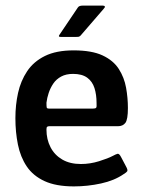

<svg xmlns="http://www.w3.org/2000/svg" viewBox="-20 -659 507 686"><path d="M35 -237Q35 -284 44.5 -327Q54 -370 77 -404.5Q100 -439 140.5 -459Q181 -479 243 -479Q308 -479 346.5 -461Q385 -443 404.5 -412.5Q424 -382 430.5 -345.5Q437 -309 437 -273Q437 -232 428 -220Q419 -208 401 -208H156Q151 -208 148.5 -206Q146 -204 146 -196Q146 -161 160.5 -133Q175 -105 202.5 -89Q230 -73 269 -73Q302 -73 334 -83Q366 -93 383 -102Q394 -108 400 -109.5Q406 -111 413 -97L432 -61Q437 -51 434.5 -47Q432 -43 422 -37Q389 -14 341 -3.5Q293 7 244 7Q180 7 139 -12Q98 -31 75.5 -64.5Q53 -98 44 -142.5Q35 -187 35 -237ZM325 -291Q325 -321 317.5 -344.5Q310 -368 291.5 -381.5Q273 -395 241 -395Q216 -395 198.5 -385.5Q181 -376 170.5 -360.5Q160 -345 154 -327Q148 -309 146 -292Q146 -278 147 -274.5Q148 -271 156 -271H312Q321 -271 323.5 -274Q326 -277 325 -291ZM198 -527Q191 -527 190.5 -529.5Q190 -532 196 -540L258 -632Q262 -639 276 -639H347Q353 -639 354.5 -636Q356 -633 350 -627L268 -532Q264 -528 260.5 -527.5Q257 -527 250 -527Z"/></svg>

Font: Glory Thin SemiBold
Style: Regular
Weight: 600
Version: Version 1.011